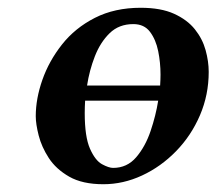

<svg xmlns="http://www.w3.org/2000/svg" viewBox="-20 -464 559 494"><path d="M72 -165Q72 -210 89 -258.5Q106 -307 139.5 -349.5Q173 -392 224 -418Q275 -444 342 -444Q394 -444 428 -428.5Q462 -413 481.5 -388.5Q501 -364 509 -335Q517 -306 517 -279Q517 -220 494.5 -167.5Q472 -115 433 -75Q394 -35 345.5 -12.5Q297 10 246 10Q192 10 158 -9.5Q124 -29 105.5 -57.5Q87 -86 79.5 -115.5Q72 -145 72 -165ZM204 -244H392Q393 -260 393 -272Q393 -303 387 -332.5Q381 -362 366 -382Q351 -402 323 -402Q286 -402 262 -378.5Q238 -355 224 -319Q210 -283 204 -244ZM198 -173Q198 -112 211.5 -81.5Q225 -51 242.5 -41.5Q260 -32 271 -32Q307 -32 330.5 -59.5Q354 -87 367.5 -127Q381 -167 387 -205H199Q198 -188 198 -173Z"/></svg>

Font: Libertinus Serif SemiBold
Style: Italic
Weight: 600
Italic angle: -11.5°
Designer: Philipp H. Poll, Khaled Hosny
Foundry: Caleb Maclennan
Version: Version 7.051;RELEASE